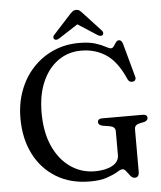

<svg xmlns="http://www.w3.org/2000/svg" viewBox="-60 -939 842 1006"><g transform="rotate(-5 361.5 -436.5)"><path d="M631 -14.5Q631 15.5 608 15.5Q595.5 15.5 585.5 3Q575.5 -9.5 566.2 -22Q557 -34.5 547.5 -34.5Q537.5 -34.5 517.8 -22.2Q498 -10 463 2.2Q428 14.5 373 14.5Q270 14.5 194.8 -31.8Q119.5 -78 78.8 -159.2Q38 -240.5 38 -346Q38 -426 63.5 -493.2Q89 -560.5 135 -609.8Q181 -659 242.8 -686.2Q304.5 -713.5 377.5 -713.5Q430.5 -713.5 463.8 -702.8Q497 -692 515.5 -681.5Q534 -671 543 -671Q551.5 -671 558 -680.5Q564.5 -690 571.2 -699.8Q578 -709.5 588 -709.5Q601.5 -709.5 608 -687.5L656 -512Q659 -502.5 654.8 -495.2Q650.5 -488 641 -487Q623 -484 614.5 -502.5Q574 -596 517 -634.2Q460 -672.5 385.5 -672.5Q318 -672.5 265 -635.5Q212 -598.5 181.5 -529.8Q151 -461 151 -366Q151 -263 184.5 -189.2Q218 -115.5 275.2 -76Q332.5 -36.5 403 -36.5Q460 -36.5 495 -56Q530 -75.5 530 -110.5V-236Q530 -259 502.5 -264.5L462 -271Q441 -277 441 -291Q441 -309.5 464.5 -309.5H678Q701.5 -309.5 701.5 -291Q701.5 -278 683.5 -271.5L657 -266Q644 -263 637.5 -256.2Q631 -249.5 631 -236ZM277.5 -746.5Q261 -736 251 -744Q247 -747.5 246.8 -754Q246.5 -760.5 253 -767.5L343 -866Q352.5 -876 359.8 -881.8Q367 -887.5 378 -887.5Q389 -887.5 396.2 -881.8Q403.5 -876 412.5 -866L503.5 -767.5Q509.5 -760.5 509.2 -754Q509 -747.5 505 -744Q495 -736 478.5 -746.5L378 -811.5Z"/></g></svg>

Font: Fraunces 72pt Soft
Style: Regular
Weight: 400
Version: Version 1.000;[b76b70a41]